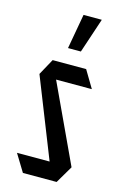

<svg xmlns="http://www.w3.org/2000/svg" viewBox="-114 -785 535 836"><g transform="rotate(15 153.5 -366.5)"><path d="M85 -430 76 -508H227L273 -431V-430ZM185 -59 36 -435 76 -508 276 -79V-78ZM78 0 31 -77V-78H276L230 0ZM127 -576 155 -733H237V-732L185 -576Z"/></g></svg>

Font: Foldit
Style: Regular
Weight: 400
Version: Version 1.003